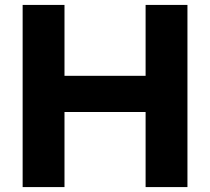

<svg xmlns="http://www.w3.org/2000/svg" viewBox="-20 -760 854 780"><path d="M72 0V-740H242V-452H571.5V-740H741.5V0H571.5V-305H242V0Z"/></svg>

Font: Encode Sans SmExp
Style: Bold
Weight: 700
Width: 6
Designer: Multiple Designers
Foundry: Impallari Type
Version: Version 3.002; ttfautohint (v1.8.3) -l 8 -r 50 -G 200 -x 14 